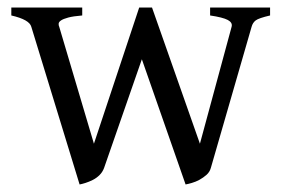

<svg xmlns="http://www.w3.org/2000/svg" viewBox="-20 -474 746 509"><path d="M696 -433Q666 -426 658 -420Q650 -414 647 -403L539 -29Q536 -18 527.5 -10.5Q519 -3 509 2.5Q499 8 488.5 11Q478 14 472 15L348 -340L352 -454H383L510 -93L594 -403Q597 -414 584 -421Q571 -428 537 -433V-454H696ZM256 -29Q252 -18 244 -10Q236 -2 226 3Q216 8 206.5 11Q197 14 191 15L63 -403Q58 -422 10 -433V-454H198V-433Q174 -431 161 -427.5Q148 -424 142 -420Q136 -416 135.5 -411.5Q135 -407 137 -403L229 -93L349 -454H376L386 -403Z"/></svg>

Font: Kalpurush
Style: Regular
Weight: 400
Designer: Md. Tanbin Islam Siyam
Foundry: Tanbin Islam Siyam
Version: Version 0.258